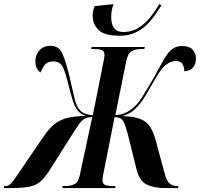

<svg xmlns="http://www.w3.org/2000/svg" viewBox="-72 -952 1012 972"><path d="M534 -771Q455 -771 426 -801Q397 -831 397 -874Q397 -895 407 -921L503 -931Q496 -914 493.5 -897.5Q491 -881 491 -866Q491 -790 551 -790Q597 -790 631.5 -812.5Q666 -835 691.5 -868Q717 -901 735 -932L745 -924Q730 -901 711.5 -874.5Q693 -848 668.5 -824.5Q644 -801 611 -786Q578 -771 534 -771ZM-52 0 -51 -10H-45Q-34 -10 -26 -15Q-18 -20 -6 -35.5Q6 -51 28 -84L148 -260Q178 -304 207 -326Q236 -348 273 -356Q310 -364 361 -365Q335 -375 320.5 -393.5Q306 -412 296 -444Q286 -476 274 -525Q260 -584 246 -612.5Q232 -641 198 -641Q170 -641 157 -626Q144 -611 133 -585Q107 -603 107 -640Q107 -673 127 -696.5Q147 -720 184 -720Q227 -720 244.5 -679.5Q262 -639 281 -559Q296 -497 305 -455.5Q314 -414 334 -393Q345 -381 361.5 -375.5Q378 -370 398 -369L452 -640Q455 -655 456 -662.5Q457 -670 457 -674Q457 -694 442 -699Q427 -704 400 -704H390L392 -714H661L659 -704H645Q616 -704 595.5 -693.5Q575 -683 567 -642L512 -370Q534 -370 552 -376.5Q570 -383 585 -393Q620 -416 646.5 -458.5Q673 -501 707 -560Q737 -615 757 -650Q777 -685 797.5 -702Q818 -719 851 -719Q886 -719 903 -701Q920 -683 920 -656Q920 -625 903.5 -608.5Q887 -592 861 -591Q861 -611 852.5 -627Q844 -643 817 -643Q792 -643 767 -623Q742 -603 714 -552Q686 -503 662.5 -464.5Q639 -426 612.5 -400.5Q586 -375 547 -364Q609 -363 641.5 -348.5Q674 -334 690 -307Q706 -280 716 -242L763 -69Q772 -35 787.5 -22.5Q803 -10 828 -10H831L829 0H763Q708 0 671 -17.5Q634 -35 619 -95L575 -273Q562 -322 551 -340.5Q540 -359 508 -359L462 -126Q452 -79 449.5 -63.5Q447 -48 447 -40Q447 -21 461.5 -15.5Q476 -10 499 -10H513L511 0H243L245 -10H259Q287 -10 306.5 -20.5Q326 -31 333 -70L395 -359Q372 -359 358 -352Q344 -345 331.5 -328Q319 -311 299 -280L177 -87Q153 -50 130 -31Q107 -12 72.5 -6Q38 0 -20 0Z"/></svg>

Font: Noto Serif Display ExtraCondensed
Style: Bold Italic
Weight: 700
Width: 2
Italic angle: -12°
Designer: Monotype Design Team
Foundry: Monotype Imaging Inc.
Version: Version 2.009